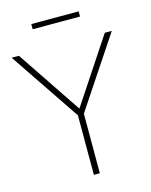

<svg xmlns="http://www.w3.org/2000/svg" viewBox="-140 -974 831 1057"><g transform="rotate(-15 275.5 -445.5)"><path d="M261 0V-353.5L270 -326L-9.5 -740H32L287 -360H270L521.5 -740H561.5L286 -326L295 -353.5V0ZM143 -861.5V-891H413V-861.5Z"/></g></svg>

Font: Encode Sans SC Thin
Style: Regular
Weight: 250
Designer: Multiple Designers
Foundry: Impallari Type
Version: Version 3.002